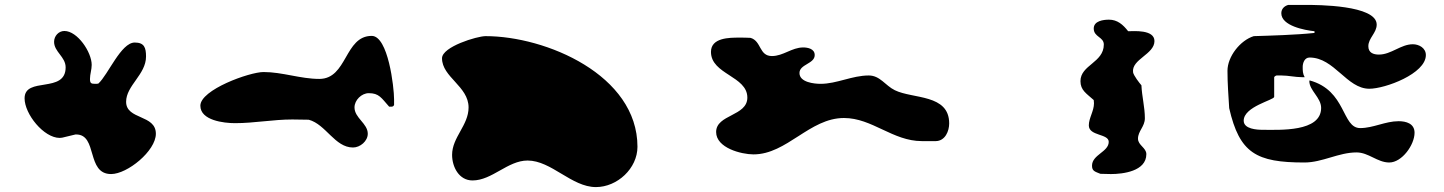

<svg xmlns="http://www.w3.org/2000/svg" viewBox="-20 -787 5874 781"><path d="M290 -240C378 -240 330 -79 432 -79C498 -79 614 -173 614 -243C614 -322 493 -299 493 -373C493 -439 574 -484 574 -557C574 -593 567 -614 528 -614C472 -614 420 -483 380 -447C378 -446 369 -446 367 -446C350 -446 346 -449 346 -466C346 -485 353 -504 353 -523C353 -575 295 -661 242 -661C218 -661 200 -640 200 -617C200 -576 247 -556 247 -513C247 -405 80 -477 80 -387C80 -323 158 -226 223 -226C226 -226 233 -227 233 -227C239 -228 281 -239 287 -240Z M1236 -300C1306 -281 1342 -187 1416 -187C1445 -187 1476 -213 1476 -243C1476 -285 1422 -307 1422 -350C1422 -380 1451 -408 1480 -408C1522 -408 1531 -389 1563 -353H1569C1575 -353 1580 -353 1583 -360V-383C1583 -432 1559 -641 1492 -641C1381 -641 1393 -466 1279 -466C1202 -466 1129 -494 1052 -494C995 -494 795 -422 795 -357C795 -297 891 -286 936 -286C1014 -286 1091 -301 1169 -301C1179 -301 1226 -300 1236 -300Z M2126 -134C2223 -134 2305 -26 2404 -26C2491 -26 2573 -102 2573 -190C2573 -482 2201 -640 1955 -640C1921 -640 1778 -597 1778 -550C1778 -473 1886 -436 1886 -350C1886 -277 1819 -229 1819 -157C1819 -108 1847 -53 1902 -53C1982 -53 2045 -134 2126 -134Z M2893 -250C2893 -185 2996 -159 3045 -159C3181 -159 3273 -307 3413 -307C3528 -307 3611 -213 3730 -213H3787C3825 -214 3841 -254 3841 -285C3841 -405 3693 -384 3620 -420C3581 -439 3560 -480 3514 -480C3446 -480 3384 -446 3318 -446C3292 -446 3232 -452 3232 -490C3232 -526 3294 -527 3294 -563C3294 -589 3265 -594 3247 -594C3201 -594 3166 -559 3120 -559C3067 -559 3078 -620 3033 -633C3026 -634 2994 -634 2987 -634C2947 -634 2872 -634 2872 -576C2872 -484 3020 -478 3020 -390C3020 -314 2893 -322 2893 -250Z M4422 -113C4422 -91 4434 -89 4456 -80C4462 -80 4493 -79 4499 -79C4547 -79 4643 -90 4643 -160C4643 -186 4609 -196 4609 -223C4609 -254 4637 -272 4637 -306C4637 -351 4625 -394 4623 -440C4615 -449 4591 -480 4589 -493C4582 -546 4676 -566 4676 -620C4676 -668 4590 -660 4569 -660C4548 -687 4525 -707 4491 -707C4468 -707 4429 -702 4429 -671C4429 -636 4470 -637 4470 -606C4470 -532 4375 -523 4375 -457C4375 -420 4399 -407 4429 -380C4429 -378 4430 -369 4430 -367C4430 -335 4409 -307 4409 -277C4409 -233 4490 -244 4490 -210C4490 -169 4422 -158 4422 -113Z M4980 -347C5022 -164 5090 -126 5286 -126C5359 -126 5425 -167 5498 -167C5547 -167 5583 -126 5631 -126C5683 -126 5734 -198 5734 -247C5734 -285 5699 -294 5669 -294C5615 -294 5566 -266 5513 -266C5437 -266 5458 -419 5307 -460L5306 -457C5306 -419 5354 -390 5354 -348C5354 -249 5184 -259 5116 -259C5093 -259 5039 -262 5039 -296C5039 -354 5163 -380 5163 -393V-473C5163 -475 5170 -480 5173 -480H5192C5221 -480 5248 -473 5277 -473H5287C5279 -487 5279 -500 5279 -515C5279 -530 5286 -553 5307 -553C5408 -553 5458 -426 5550 -426C5614 -426 5780 -487 5780 -563C5780 -592 5752 -607 5727 -607C5678 -607 5639 -565 5589 -565C5567 -565 5546 -572 5546 -599C5546 -632 5580 -653 5580 -687C5580 -767 5335 -767 5293 -767H5220C5203 -762 5192 -750 5192 -733C5192 -682 5287 -664 5327 -660V-653C5252 -645 5147 -642 5080 -640C5025 -623 4973 -557 4973 -499C4973 -448 4977 -396 4980 -347Z"/></svg>

Font: CISF Camouflage Kit
Style: Ste
Weight: 400
Designer: Robert Jablonski, Jasper
Foundry: Cannot Into Space Fonts
Version: Version 1.27